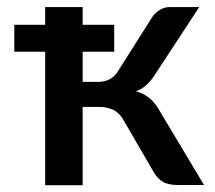

<svg xmlns="http://www.w3.org/2000/svg" viewBox="-20 -530 615 550"><path d="M438.5 -210.4 564.5 0H490.7Q461.9 0 446.3 -9.3Q431.2 -18.1 419.9 -37.6L333.5 -186.5Q322.3 -206.1 306.2 -214.4Q287.6 -223.6 267.1 -223.6H216.8V0.5H109.4V-381.8H21V-459H109.4V-509.8H216.8V-459H307.1V-381.8H216.8V-295.4H260.7Q281.2 -295.4 295.4 -303.7Q310.5 -312.5 319.3 -328.1L416 -481Q424.3 -493.7 438.5 -502Q451.2 -509.8 466.8 -509.8H550.8L425.3 -318.4Q414.6 -300.8 400.4 -287.6Q386.7 -274.4 369.1 -268.6Q392.6 -262.2 409.7 -247.6Q425.8 -233.9 438.5 -210.4Z"/></svg>

Font: Lato-SemiBold
Style: Regular
Weight: 500
Designer: Lukasz Dziedzic with Adam Twardoch and Botio Nikoltchev
Foundry: tyPoland Lukasz Dziedzic
Version: ""